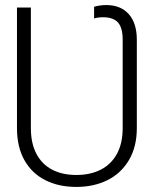

<svg xmlns="http://www.w3.org/2000/svg" viewBox="-20 -737 615 768"><path d="M47.9 -224.6V-707H103.5V-224.6Q103.5 -163.6 125.7 -121.6Q147.9 -79.6 188.7 -58.3Q229.5 -37.1 285.2 -37.1Q341.8 -37.1 383.5 -58.6Q425.3 -80.1 448 -122.1Q470.7 -164.1 470.7 -224.6V-578.1Q470.7 -626 451.9 -647Q433.1 -668 392.6 -668Q371.1 -668 356.4 -663.1V-710Q380.4 -716.8 405.3 -716.8Q462.4 -716.8 494.9 -680.7Q527.3 -644.5 527.3 -578.1V-224.6Q527.3 -150.4 496.1 -97.2Q464.8 -43.9 410.2 -16.6Q355.5 10.7 285.2 10.7Q214.8 10.7 161.1 -16.4Q107.4 -43.5 77.6 -96.4Q47.9 -149.4 47.9 -224.6Z"/></svg>

Font: Pretendard ExtraLight
Style: Regular
Weight: 200
Designer: Base glyphs from Inter by Rasmus Andersson; Hangeul glyphs from Noto Sans CJK(Source Han Sans) by Jang Soo-young and Kan
Foundry: Kil Hyung-jin
Version: Version 1.309